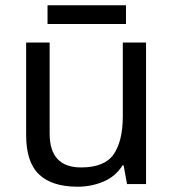

<svg xmlns="http://www.w3.org/2000/svg" viewBox="-20 -697 658 727"><path d="M533 -536V0H461L448 -71H444Q418 -29 372 -9.5Q326 10 274 10Q177 10 128 -36.5Q79 -83 79 -185V-536H168V-191Q168 -63 287 -63Q376 -63 410.5 -113Q445 -163 445 -257V-536ZM457 -677V-606H160V-677Z"/></svg>

Font: Noto Sans Old Persian
Style: Regular
Weight: 400
Designer: Monotype Design Team
Foundry: Monotype Imaging Inc.
Version: Version 2.001; ttfautohint (v1.8.4.7-5d5b)